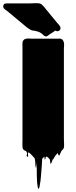

<svg xmlns="http://www.w3.org/2000/svg" viewBox="-85 -941 473 1196"><path d="M313 -75Q313 -62 314 -48.5Q315 -35 313 -22Q313 -21 312.5 -20.5Q312 -20 312 -18Q309 -10 299 -3Q296 2 294 7.5Q292 13 289 18Q289 19 287 23.5Q285 28 282 27Q278 25 277 19Q276 13 275 12L272 15Q270 17 267.5 20Q265 23 263 25L254 38Q252 42 249 47Q246 52 242 54Q241 57 240.5 60Q240 63 238 67Q237 69 236 72Q235 75 233 77Q233 78 231.5 78.5Q230 79 229 78Q228 73 227.5 67Q227 61 226 55Q225 53 224.5 51Q224 49 222 48Q220 46 218 44Q216 42 214 40Q211 37 209 36Q204 36 201 35L198 47Q197 48 196 51Q195 54 194 53Q192 49 192.5 44Q193 39 191 35Q190 35 190 35.5Q190 36 189 36Q189 37 185 41Q185 41 184.5 41Q184 41 184 42Q184 42 183.5 43Q183 44 178 47Q177 59 176.5 71Q176 83 175 95Q173 117 170.5 152.5Q168 188 163 211Q162 216 161.5 220.5Q161 225 159 230Q156 236 155 235Q152 233 151.5 229.5Q151 226 150 224Q149 216 148 209.5Q147 203 146 196Q145 181 144.5 158Q144 135 144 112Q144 89 142 74Q142 69 141.5 78.5Q141 88 140.5 97.5Q140 107 138 103Q134 86 135 77Q136 68 131 45Q129 43 126.5 40.5Q124 38 122 35L108 20Q106 18 103.5 16Q101 14 99 12Q95 9 92 9Q89 9 89 9Q88 16 90 26.5Q92 37 86 35Q79 33 82 23Q85 13 82 7Q79 0 79 2Q79 4 80 8Q81 12 81 11.5Q81 11 77 0Q76 -1 74.5 -1Q73 -1 71 -2Q55 -9 55 -28Q54 -38 54.5 -48.5Q55 -59 55 -68V-653Q55 -658 54.5 -663.5Q54 -669 55 -674Q55 -678 57 -684Q59 -688 60 -689Q62 -692 64.5 -694Q67 -696 69 -697Q71 -698 73 -698.5Q75 -699 77 -699Q81 -701 85 -701Q89 -701 93 -701Q99 -701 106 -700.5Q113 -700 118 -700H274Q279 -700 284.5 -700.5Q290 -701 295 -699Q296 -698 297 -698Q298 -698 299 -697Q305 -695 309 -687Q311 -684 313 -676Q315 -666 314 -655.5Q313 -645 313 -637ZM292 -766Q292 -758 287 -753Q278 -744 268 -747Q266 -748 264 -749Q262 -750 260 -750Q258 -750 254 -747Q250 -744 248 -742Q241 -738 234 -733.5Q227 -729 220 -724Q216 -721 211 -717.5Q206 -714 201 -714Q192 -715 185.5 -722Q179 -729 173 -733Q164 -740 152 -744Q140 -748 129 -750H124Q120 -750 118 -751Q108 -753 101 -758Q94 -763 83 -770L-41 -873Q-44 -875 -46.5 -877Q-49 -879 -51 -880L-60 -888Q-65 -893 -65 -900Q-65 -902 -64.5 -905Q-64 -908 -63 -910Q-60 -917 -54.5 -918.5Q-49 -920 -42 -920H102Q116 -920 131 -921Q146 -922 159 -920Q162 -920 166 -918Q169 -917 172 -915Q175 -913 178 -910Q183 -906 188 -900Q193 -894 197 -889Q199 -887 201 -884Q203 -881 205 -879L256 -817L270 -800Q273 -796 278.5 -790.5Q284 -785 288 -778Q292 -772 292 -766Z"/></svg>

Font: Rubik Wet Paint
Style: Regular
Weight: 400
Designer: Hubert and Fischer, NaN
Foundry: Hubert and Fischer, NaN
Version: Version 2.200